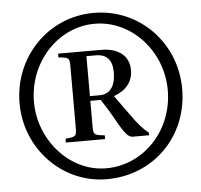

<svg xmlns="http://www.w3.org/2000/svg" viewBox="-51 -738 849 809"><g transform="rotate(-5 373.5 -333.5)"><path d="M657 -334C657 -164 530 -28 370 -28C219 -28 91 -168 91 -333C91 -501 219 -639 374 -639C529 -639 657 -500 657 -334ZM718 -334C718 -530 566 -685 374 -685C182 -685 30 -529 30 -332C30 -139 182 18 369 18C568 18 718 -134 718 -334ZM328 -337V-506H368C414 -506 437 -480 437 -428C437 -370 413 -337 369 -337ZM562 -151V-162C541 -178 519 -202 488 -246L429 -328C483 -348 510 -383 510 -432C510 -491 465 -527 393 -527H210V-511C257 -506 257 -505 257 -463V-216C257 -173 257 -172 210 -167V-151H376V-167C328 -172 328 -173 328 -216V-317H372C395 -282 406 -264 424 -232C458 -170 474 -151 492 -151Z"/></g></svg>

Font: XITS
Style: Bold Italic
Weight: 700
Italic angle: -16.33°
Designer: MicroPress Inc., with final additions and corrections provided by Coen Hoffman, Elsevier (retired)
Version: Version 1.302